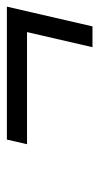

<svg xmlns="http://www.w3.org/2000/svg" viewBox="118 -564 295 572"><g transform="rotate(-90 266.0 -278.5)"><path d="M410.9 -151H472.9L531.7 -406H135.7L121.9 -346H455.9Z"/></g></svg>

Font: Cabin Condensed
Style: Regular
Weight: 400
Italic angle: -13°
Designer: Pablo Impallari
Foundry: Pablo Impallari. www.impallari.com Igino Marini. www.ikern.com
Version: Version 1.006